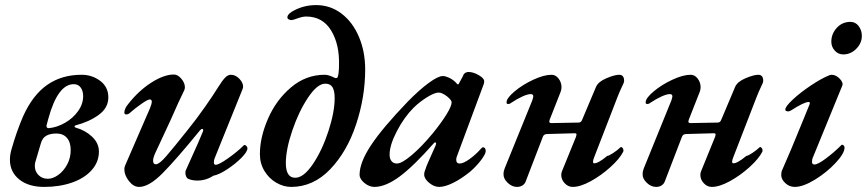

<svg xmlns="http://www.w3.org/2000/svg" viewBox="-20 -721 3409 755"><path d="M19 -93Q19 -112 25 -133Q45 -204 71 -264Q109 -348 166 -387.5Q223 -427 301 -427Q342 -427 374 -403Q406 -379 406 -338Q406 -297 368.5 -269.5Q331 -242 277 -228Q273 -226 273 -223.5Q273 -221 278 -219Q315 -209 342 -183.5Q369 -158 369 -125Q369 -84 340.5 -52Q312 -20 263 -3Q214 14 154 14Q92 14 55.5 -15.5Q19 -45 19 -93ZM307 -343Q307 -363 297.5 -376.5Q288 -390 270 -390Q207 -390 170 -254L163 -228V-225Q163 -217 172 -217Q204 -220 235.5 -238Q267 -256 287 -284Q307 -312 307 -343ZM258 -131Q258 -162 243 -179Q228 -196 202 -196Q177 -196 161.5 -187Q146 -178 140 -155L119 -84Q117 -79 117 -68Q117 -47 131.5 -32.5Q146 -18 168 -18Q188 -18 209 -33Q230 -48 244 -74Q258 -100 258 -131Z M469 -55Q469 -63 472 -70L570 -296Q577 -314 577 -320Q577 -330 569 -330Q561 -330 536 -312.5Q511 -295 493 -279Q485 -271 477 -271Q469 -271 469 -278Q469 -294 485 -313Q526 -365 575.5 -396.5Q625 -428 664 -428Q679 -428 693 -411.5Q707 -395 707 -378Q707 -373 705 -367Q685 -327 650 -247L590 -118Q582 -100 582 -89Q582 -75 593 -75Q606 -75 633 -106Q660 -137 718 -210Q752 -252 786 -300.5Q820 -349 839 -380Q854 -404 865 -415.5Q876 -427 888 -427Q906 -427 921 -411.5Q936 -396 936 -380Q936 -377 934 -371L825 -101Q821 -92 821 -83Q821 -73 828 -73Q841 -73 877.5 -99Q914 -125 937 -148Q940 -151 941 -151Q945 -151 949 -147Q953 -143 953 -138Q953 -124 929 -100Q905 -76 873 -55Q841 -34 819 -30Q790 -11 756 -11Q735 -11 720 -18Q716 -19 712.5 -26Q709 -33 709 -41Q709 -49 711 -52L724 -81Q765 -171 778 -204Q779 -206 779 -209Q779 -214 775 -214Q771 -214 766 -208Q673 -94 619.5 -40Q566 14 527 14Q505 14 487 -9Q469 -32 469 -55Z M1002 -115Q1002 -181 1034 -254.5Q1066 -328 1124.5 -377.5Q1183 -427 1257 -427Q1272 -427 1294 -416Q1301 -412 1307 -416Q1310 -421 1311.5 -435Q1313 -449 1313 -461Q1316 -545 1282.5 -600.5Q1249 -656 1184 -656Q1170 -656 1150.5 -649Q1131 -642 1127 -642Q1120 -642 1115 -645Q1110 -648 1110 -653Q1110 -663 1126 -674Q1170 -701 1223 -701Q1279 -701 1323 -667.5Q1367 -634 1391.5 -576Q1416 -518 1416 -448Q1416 -340 1380.5 -232.5Q1345 -125 1278.5 -55.5Q1212 14 1125 14Q1095 14 1066.5 -2.5Q1038 -19 1020 -48.5Q1002 -78 1002 -115ZM1296 -335Q1296 -364 1287.5 -378Q1279 -392 1259 -392Q1228 -392 1191.5 -337.5Q1155 -283 1129.5 -208Q1104 -133 1104 -80Q1104 -22 1141 -22Q1174 -22 1210.5 -76Q1247 -130 1271.5 -205.5Q1296 -281 1296 -335Z M1394 -34Q1394 -82 1439 -150Q1484 -218 1583 -321Q1629 -368 1666 -395Q1703 -422 1721 -422Q1731 -422 1744.5 -416Q1758 -410 1770 -399Q1779 -389 1780 -389Q1782 -389 1783 -390Q1784 -391 1786 -395Q1791 -405 1796.5 -414.5Q1802 -424 1802 -426Q1804 -431 1809.5 -434.5Q1815 -438 1822 -438Q1841 -438 1862.5 -425.5Q1884 -413 1884 -402Q1884 -393 1881 -387L1777 -107Q1774 -100 1774 -93Q1774 -78 1788 -78Q1802 -78 1826.5 -95.5Q1851 -113 1873 -138Q1877 -142 1879 -142Q1884 -142 1887 -138Q1890 -134 1890 -127Q1890 -116 1872.5 -92.5Q1855 -69 1830 -47Q1796 -19 1763 -2.5Q1730 14 1707 14Q1687 14 1667.5 -2Q1648 -18 1648 -35Q1648 -45 1654 -58Q1653 -61 1693 -149Q1695 -155 1695 -156Q1695 -160 1692.5 -161Q1690 -162 1687 -159Q1606 -67 1551 -26.5Q1496 14 1452 14Q1432 14 1413 -1.5Q1394 -17 1394 -34ZM1682 -197Q1716 -239 1736 -271.5Q1756 -304 1756 -319Q1756 -327 1738 -342Q1718 -357 1705 -357Q1689 -357 1660.5 -339.5Q1632 -322 1607 -298Q1569 -260 1540.5 -205Q1512 -150 1512 -113Q1512 -97 1519.5 -87.5Q1527 -78 1541 -78Q1560 -78 1599 -111Q1638 -144 1682 -197Z M1960 -37Q1960 -48 1965 -60L2073 -326Q2077 -338 2077 -342Q2077 -351 2067 -351Q2055 -351 2034 -341.5Q2013 -332 1989 -316Q1985 -312 1978 -312Q1971 -312 1972 -320Q1973 -336 2004 -362Q2035 -388 2077 -407.5Q2119 -427 2149 -427Q2165 -427 2176.5 -412Q2188 -397 2188 -378Q2188 -370 2185 -361L2141 -249L2140 -243Q2140 -237 2148 -237L2254 -239Q2260 -239 2263.5 -241.5Q2267 -244 2270 -252L2324 -380Q2333 -400 2365 -413.5Q2397 -427 2415 -427Q2425 -427 2430 -420Q2435 -413 2434 -400Q2434 -397 2425.5 -379.5Q2417 -362 2408 -339L2317 -104Q2308 -82 2315 -79Q2331 -77 2368 -108Q2374 -108 2391.5 -119.5Q2409 -131 2420 -142Q2422 -143 2424 -142.5Q2426 -142 2427 -140Q2433 -135 2431 -125Q2417 -97 2380.5 -64Q2344 -31 2303 -8.5Q2262 14 2232 14Q2214 14 2200.5 -0.5Q2187 -15 2187 -33Q2187 -41 2190 -48L2245 -183L2247 -192Q2247 -197 2240 -197L2132 -194Q2119 -194 2115 -184L2047 -7Q2043 3 2034 8.5Q2025 14 2013 14Q1993 14 1976 -2.5Q1959 -19 1960 -37Z M2507 -37Q2507 -48 2512 -60L2620 -326Q2624 -338 2624 -342Q2624 -351 2614 -351Q2602 -351 2581 -341.5Q2560 -332 2536 -316Q2532 -312 2525 -312Q2518 -312 2519 -320Q2520 -336 2551 -362Q2582 -388 2624 -407.5Q2666 -427 2696 -427Q2712 -427 2723.5 -412Q2735 -397 2735 -378Q2735 -370 2732 -361L2688 -249L2687 -243Q2687 -237 2695 -237L2801 -239Q2807 -239 2810.5 -241.5Q2814 -244 2817 -252L2871 -380Q2880 -400 2912 -413.5Q2944 -427 2962 -427Q2972 -427 2977 -420Q2982 -413 2981 -400Q2981 -397 2972.5 -379.5Q2964 -362 2955 -339L2864 -104Q2855 -82 2862 -79Q2878 -77 2915 -108Q2921 -108 2938.5 -119.5Q2956 -131 2967 -142Q2969 -143 2971 -142.5Q2973 -142 2974 -140Q2980 -135 2978 -125Q2964 -97 2927.5 -64Q2891 -31 2850 -8.5Q2809 14 2779 14Q2761 14 2747.5 -0.5Q2734 -15 2734 -33Q2734 -41 2737 -48L2792 -183L2794 -192Q2794 -197 2787 -197L2679 -194Q2666 -194 2662 -184L2594 -7Q2590 3 2581 8.5Q2572 14 2560 14Q2540 14 2523 -2.5Q2506 -19 2507 -37Z M3052 -33Q3052 -45 3056 -53Q3084 -115 3140 -253L3164 -312Q3166 -320 3160 -320Q3142 -320 3091 -287Q3084 -283 3080 -283Q3068 -283 3068 -290Q3068 -302 3097.5 -329.5Q3127 -357 3168 -384.5Q3209 -412 3241 -425Q3247 -427 3250 -427Q3267 -427 3282 -411.5Q3297 -396 3292 -384L3177 -103Q3173 -96 3173 -83Q3173 -79 3176 -76.5Q3179 -74 3182 -74Q3196 -74 3228 -98Q3260 -122 3287 -149Q3290 -152 3291 -152Q3295 -152 3298 -148.5Q3301 -145 3301 -141Q3301 -118 3266 -80.5Q3231 -43 3184.5 -14.5Q3138 14 3105 14Q3084 14 3068 -1Q3052 -16 3052 -33ZM3249 -557Q3249 -588 3270.5 -611.5Q3292 -635 3324 -635Q3344 -635 3356.5 -618.5Q3369 -602 3369 -580Q3369 -551 3347 -529Q3325 -507 3296 -507Q3276 -507 3262.5 -522Q3249 -537 3249 -557Z"/></svg>

Font: EB Garamond SemiBold
Style: Italic
Weight: 600
Italic angle: -17.2°
Designer: Georg Duffner and Octavio Pardo
Foundry: Georg Duffner
Version: Version 1.000